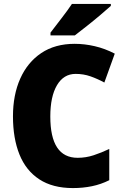

<svg xmlns="http://www.w3.org/2000/svg" viewBox="-20 -947 632 977"><path d="M365 -571Q304 -571 270 -513.5Q236 -456 236 -354Q236 -144 375 -144Q417 -144 456.5 -157Q496 -170 536 -189V-30Q494 -9 448 0.5Q402 10 351 10Q248 10 180 -34.5Q112 -79 79 -161Q46 -243 46 -355Q46 -464 83 -547Q120 -630 190 -677Q260 -724 360 -724Q410 -724 462 -712Q514 -700 564 -674L511 -527Q476 -546 440.5 -558.5Q405 -571 365 -571ZM544 -917Q524 -899 491 -871Q458 -843 422.5 -815Q387 -787 361 -767H237V-781Q262 -814 293 -854Q324 -894 346 -927H544Z"/></svg>

Font: Noto Sans Hebrew SemiCondensed Black
Style: Regular
Weight: 900
Width: 4
Designer: Ben Nathan
Foundry: Google LLC
Version: Version 3.001; ttfautohint (v1.8.4.7-5d5b)